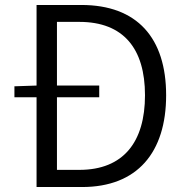

<svg xmlns="http://www.w3.org/2000/svg" viewBox="-20 -752 747 772"><path d="M127 0H310C532 0 648 -139 648 -369C648 -599 532 -732 307 -732H127V-408L38 -405V-361H127ZM209 -69V-361H379V-408H209V-664H299C477 -664 563 -556 563 -369C563 -182 477 -69 299 -69Z"/></svg>

Font: Noto Sans HK DemiLight
Style: Regular
Weight: 350
Designer: Ryoko NISHIZUKA 西塚涼子 (kana, bopomofo & ideographs); Paul D. Hunt (Latin, Greek & Cyrillic); Sandoll Communications 산돌커뮤니
Foundry: Adobe
Version: Version 2.004;hotconv 1.0.118;makeotfexe 2.5.65603